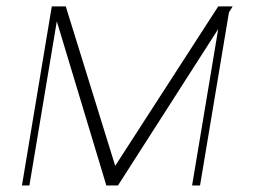

<svg xmlns="http://www.w3.org/2000/svg" viewBox="-20 -565 771 585"><path d="M331 -59.7 644.9 -545.5H688.9L677.6 -527.3L589.5 0H565.3L644.9 -476.6L339.5 0H304L153.1 -500L69.6 0H46.9L137.8 -545.5H180.4Z"/></svg>

Font: Inter Thin  BETA
Style: Italic
Weight: 100
Italic angle: -9.39999°
Designer: Rasmus Andersson
Foundry: rsms
Version: Version 3.011;git-f93a4a705